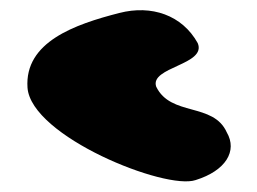

<svg xmlns="http://www.w3.org/2000/svg" viewBox="-20 -385 496 370"><path d="M33 -216C40 -122 299 -18 357 -38C415 -56 438 -94 417 -130C391 -188 309 -160 281 -218C268 -256 379 -260 361 -302C331 -356 272 -376 210 -360C124 -338 27 -304 33 -216Z"/></svg>

Font: Interstorm
Style: Regular
Weight: 400
Version: Version 0.7